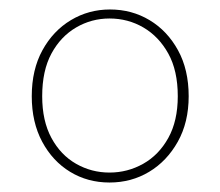

<svg xmlns="http://www.w3.org/2000/svg" viewBox="-20 -732 465 405"><path d="M211 -347Q165 -347 128 -369.5Q91 -392 69 -433Q47 -474 47 -529Q47 -585 69.5 -626Q92 -667 129.5 -689.5Q167 -712 212 -712Q258 -712 295.5 -689.5Q333 -667 355.5 -626Q378 -585 378 -529Q378 -474 355 -433Q332 -392 294.5 -369.5Q257 -347 211 -347ZM211 -368Q249 -368 282 -386.5Q315 -405 335 -441Q355 -477 355 -529Q355 -583 335 -619Q315 -655 282.5 -674Q250 -693 211 -693Q173 -693 140.5 -674Q108 -655 88.5 -619Q69 -583 69 -529Q69 -477 88.5 -441Q108 -405 140.5 -386.5Q173 -368 211 -368Z"/></svg>

Font: DM Sans Thin
Style: Regular
Weight: 100
Designer: Colophon Foundry, Jonny Pinhorn
Foundry: Colophon Foundry
Version: Version 4.004; ttfautohint (v1.8.4.7-5d5b)